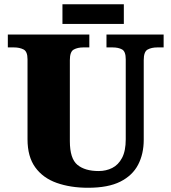

<svg xmlns="http://www.w3.org/2000/svg" viewBox="-20 -877 809 907"><path d="M396 10Q313 10 248 -13Q183 -36 146.5 -86.5Q110 -137 110 -219V-597Q110 -634 91 -643.5Q72 -653 46 -653H17V-714H402V-653H373Q347 -653 328.5 -643Q310 -633 310 -593V-210Q310 -128 345.5 -98.5Q381 -69 446 -69Q481 -69 510 -83.5Q539 -98 556.5 -131Q574 -164 574 -219V-597Q574 -634 556.5 -643.5Q539 -653 512 -653H483V-714H753V-653H723Q696 -653 677.5 -643Q659 -633 659 -593V-217Q659 -150 632.5 -99Q606 -48 548.5 -19Q491 10 396 10ZM275 -764V-857H565V-764Z"/></svg>

Font: Noto Serif Tamil Black
Style: Italic
Weight: 900
Italic angle: -12°
Designer: Indian Type Foundry, Tom Grace, and the Monotype Design Team
Foundry: Monotype Imaging Inc.
Version: Version 2.003; ttfautohint (v1.8.4.7-5d5b)